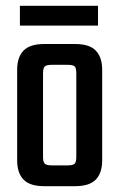

<svg xmlns="http://www.w3.org/2000/svg" viewBox="-20 -639 410 659"><path d="M241.9 -159.9V-387.4Q241.9 -405.5 236.3 -411Q230.7 -416.5 212.1 -416.5H182.1V-487.9H238.4Q286.8 -487.9 308.7 -465.4Q330.7 -442.8 330.7 -399.5V-159.9ZM241.9 -100.5V-202.1H330.7V-88.5Q330.7 -45.1 308.7 -22.5Q286.8 0 238.4 0H176.6V-71.4H212.1Q230.7 -71.4 236.3 -77.3Q241.9 -83.2 241.9 -100.5ZM127.7 -387.4V-159.1H38.9V-399.5Q38.9 -442.8 60.9 -465.4Q82.8 -487.9 131.2 -487.9H187.5V-416.5H157.5Q139.7 -416.5 133.7 -411Q127.7 -405.5 127.7 -387.4ZM127.7 -208.5V-100.5Q127.7 -83.2 133.7 -77.3Q139.7 -71.4 157.5 -71.4H185.1V0H131.2Q82.8 0 60.9 -22.5Q38.9 -45.1 38.9 -88.5V-208.5ZM48.3 -551.1V-619.1H316.4V-551.1Z"/></svg>

Font: Teko Variable Light
Style: Regular
Weight: 300
Designer: Manushi Parikh, Jonny Pinhorn
Foundry: Indian Type Foundry
Version: Version 3.000